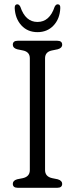

<svg xmlns="http://www.w3.org/2000/svg" viewBox="-20 -894 357 914"><path d="M194.5 -84.5Q194.5 -53.5 228 -46L255 -40.5Q276 -34 276 -19Q276 0 252.5 0H64.5Q41 0 41 -19Q41 -34.5 61.5 -40.5L89 -46Q122 -53.5 122 -84.5V-616.5Q122 -646.5 90.5 -653.5L61.5 -659.5Q41 -665.5 41 -681Q41 -700 64.5 -700H252.5Q276 -700 276 -681Q276 -665.5 255 -659.5L226 -653.5Q194.5 -646.5 194.5 -616.5ZM158.5 -789.5Q216 -789.5 240 -861.5Q246 -873.5 254.5 -873.5Q268 -873.5 267 -855.5Q265 -805 235.2 -773Q205.5 -741 158.5 -741Q111.5 -741 82 -773Q52.5 -805 50 -855.5Q49.5 -873.5 62.5 -873.5Q71 -873.5 77 -861.5Q101 -789.5 158.5 -789.5Z"/></svg>

Font: Fraunces 72pt SuperSoft Light
Style: Regular
Weight: 300
Version: Version 1.000;[0bf87f6ff]